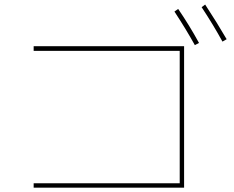

<svg xmlns="http://www.w3.org/2000/svg" viewBox="-20 -866 1040 855"><path d="M756.8 -814.5 773.4 -826.2Q822.3 -754.9 866.2 -674.8L847.7 -665Q807.6 -737.3 756.8 -814.5ZM877.9 -834 893.6 -845.7Q947.3 -763.7 989.3 -691.4L970.7 -680.7Q930.7 -753.9 877.9 -834ZM129.9 -49.8H780.3V-639.6H129.9V-660.2H799.8V-30.3H129.9Z"/></svg>

Font: Mgen+ 1mn thin
Style: Regular
Weight: 100
Designer: [Source Han Sans]
Ryoko NISHIZUKA  (kana & ideographs); Paul D. Hunt (Latin, Greek & Cyrillic); Wenlong ZHANG  (bopomofo
Version: Version 1.059.20150602